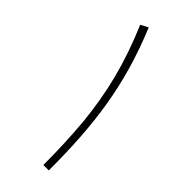

<svg xmlns="http://www.w3.org/2000/svg" viewBox="-216 -695 733 733"><g transform="rotate(45 150.5 -328.0)"><path d="M223.6 0C223.6 -248.5 199.2 -434.1 107.4 -655.8L77.1 -640.1C107.9 -567.9 131.8 -498.5 148.9 -431.6C166 -364.7 177.7 -296.4 184.6 -226.6C190.9 -156.7 194.3 -81.5 194.3 0Z"/></g></svg>

Font: Estedad Thin
Style: Regular
Weight: 100
Designer: Amin Abedi
Version: Version 7.3